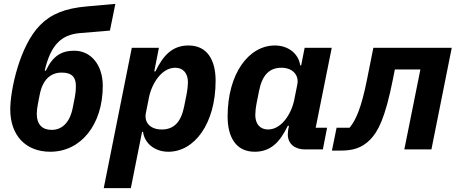

<svg xmlns="http://www.w3.org/2000/svg" viewBox="-20 -772 2368 992"><path d="M240 12C398 12 511 -128 511 -328C511 -439 448 -510 364 -510C297 -510 253 -483 217 -407H211C241 -537 295 -593 393 -601L548 -614L576 -752L430 -739C314 -729 244 -699 188 -643C81 -536 33 -305 33 -207C33 -73 112 12 240 12ZM247 -101C198 -101 170 -129 170 -184C170 -198 172 -216 176 -236L185 -282C200 -360 241 -397 299 -397C352 -397 372 -372 372 -329C372 -305 370 -287 367 -272L356 -216C341 -138 300 -101 247 -101Z M516 200H656L714 -91H719C726 -34 777 12 850 12C984 12 1094 -132 1094 -355C1094 -460 1052 -537 954 -537C872 -537 824 -488 783 -403H777L801 -525H661ZM816 -103C758 -103 723 -137 734 -190L750 -270C758 -309 776 -347 798 -374C819 -400 849 -422 885 -422C926 -422 951 -394 951 -347C951 -331 948 -304 945 -290L931 -220C915 -141 878 -103 816 -103Z M1648 0 1670 -112H1611L1694 -525H1554L1536 -434H1531C1524 -491 1473 -537 1400 -537C1266 -537 1156 -393 1156 -170C1156 -65 1198 12 1296 12C1378 12 1426 -37 1467 -122H1473L1470 -107C1469 -102 1467 -88 1467 -77C1467 -28 1505 0 1555 0ZM1365 -103C1324 -103 1299 -131 1299 -178C1299 -194 1302 -221 1305 -235L1319 -305C1335 -384 1372 -422 1434 -422C1492 -422 1526 -384 1516 -335L1500 -255C1492 -216 1474 -178 1452 -151C1431 -125 1401 -103 1365 -103Z M1695 6H1742C1802 6 1849 -7 1891 -49C1934 -92 1970 -162 2010 -362L2020 -413H2152L2069 0H2209L2314 -525H1909L1876 -360C1848 -220 1820 -152 1786 -112H1719Z"/></svg>

Font: LVC Sans
Style: Bold Italic
Weight: 700
Italic angle: -11.31°
Designer: Mike Abbink, Paul van der Laan, Pieter van Rosmalen
Foundry: Bold Monday
Version: Version 3.0